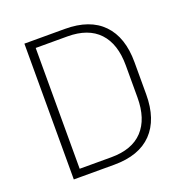

<svg xmlns="http://www.w3.org/2000/svg" viewBox="-118 -744 811 849"><g transform="rotate(-20 288.0 -319.5)"><path d="M277.5 0H112.5V-35.5H276.5Q374.5 -35.5 425 -89.5Q475.5 -143.5 475.5 -244.5V-395Q475.5 -496.5 425 -550.2Q374.5 -604 276.5 -604H111.5V-639H277.5Q394.5 -639 455.5 -576Q516.5 -513 516.5 -395.5V-244Q516.5 -126.5 455.5 -63.2Q394.5 0 277.5 0ZM127.5 0H87V-639H127.5Z"/></g></svg>

Font: Anek Devanagari Medium ExtraLight
Style: Regular
Weight: 250
Version: Version 1.003